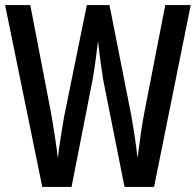

<svg xmlns="http://www.w3.org/2000/svg" viewBox="-21 -734 769 754"><path d="M728 -714 584 0H468L384 -422Q381 -443 375 -483Q369 -523 364 -573Q360 -540 354.5 -498.5Q349 -457 343 -423L260 0H145L-1 -714H98L178 -298Q187 -248 194.5 -198.5Q202 -149 206 -113Q211 -154 218 -198.5Q225 -243 231 -277L320 -714H409L495 -278Q501 -244 507.5 -202Q514 -160 519 -113Q525 -161 532 -209.5Q539 -258 547 -298L628 -714Z"/></svg>

Font: Noto Sans Kannada ExtraCondensed Medium
Style: Regular
Weight: 500
Width: 2
Designer: Jelle Bosma - Monotype Design Team
Foundry: Monotype Imaging Inc.
Version: Version 2.005; ttfautohint (v1.8.4.7-5d5b)